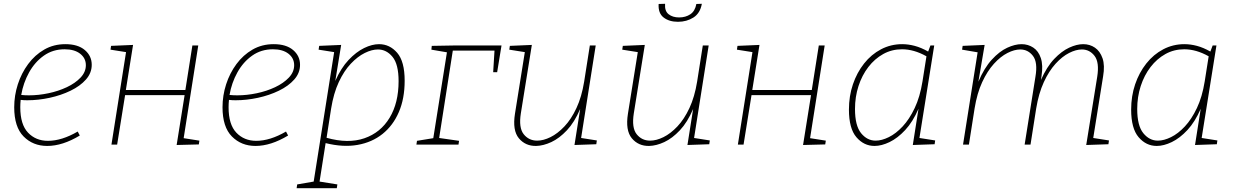

<svg xmlns="http://www.w3.org/2000/svg" viewBox="-20 -763 6513 1013"><path d="M229 7Q154 7 104.5 -43Q55 -93 55 -197Q55 -259 74 -318Q93 -377 128.5 -425Q164 -473 213.5 -501.5Q263 -530 325 -530Q391 -530 427.5 -499Q464 -468 464 -421Q464 -378 433.5 -343.5Q403 -309 352.5 -284.5Q302 -260 242 -247Q182 -234 124 -234Q114 -234 105.5 -234.5Q97 -235 89 -236Q87 -216 87 -197Q87 -106 128 -63Q169 -20 233 -20Q306 -20 390 -69L401 -48Q310 7 229 7ZM321 -503Q259 -503 211.5 -469.5Q164 -436 133.5 -381Q103 -326 92 -262Q112 -260 133 -260Q183 -260 235.5 -271Q288 -282 332.5 -303Q377 -324 405 -353.5Q433 -383 433 -419Q433 -456 403 -479.5Q373 -503 321 -503Z M568 0 645 -488 563 -501 566 -521 682 -526 644 -288H958L995 -523H1026L949 -34L1032 -21L1029 -1L912 2L954 -261H640L598 0Z M1328 7Q1253 7 1203.5 -43Q1154 -93 1154 -197Q1154 -259 1173 -318Q1192 -377 1227.5 -425Q1263 -473 1312.5 -501.5Q1362 -530 1424 -530Q1490 -530 1526.5 -499Q1563 -468 1563 -421Q1563 -378 1532.5 -343.5Q1502 -309 1451.5 -284.5Q1401 -260 1341 -247Q1281 -234 1223 -234Q1213 -234 1204.5 -234.5Q1196 -235 1188 -236Q1186 -216 1186 -197Q1186 -106 1227 -63Q1268 -20 1332 -20Q1405 -20 1489 -69L1500 -48Q1409 7 1328 7ZM1420 -503Q1358 -503 1310.5 -469.5Q1263 -436 1232.5 -381Q1202 -326 1191 -262Q1211 -260 1232 -260Q1282 -260 1334.5 -271Q1387 -282 1431.5 -303Q1476 -324 1504 -353.5Q1532 -383 1532 -419Q1532 -456 1502 -479.5Q1472 -503 1420 -503Z M1545 230 1548 210 1635 195 1743 -488 1661 -501 1664 -521 1780 -526 1749 -336Q1779 -404 1819 -446.5Q1859 -489 1901 -509.5Q1943 -530 1980 -530Q2036 -530 2075.5 -484.5Q2115 -439 2115 -337Q2115 -243 2084.5 -172Q2054 -101 1998.5 -56.5Q1943 -12 1866.5 1.5Q1790 15 1698 -8L1666 195L1760 210L1757 230ZM1727 -190 1703 -36Q1817 -4 1902.5 -33.5Q1988 -63 2035.5 -141.5Q2083 -220 2083 -335Q2083 -424 2051 -463Q2019 -502 1974 -502Q1942 -502 1904.5 -483.5Q1867 -465 1831 -427Q1795 -389 1767.5 -330Q1740 -271 1727 -190Z M2402 -20 2399 0H2177L2180 -20L2266 -34L2338 -487L2256 -501L2258 -521L2373 -523H2626L2603 -382H2582L2589 -496H2369L2297 -35Z M2809 7Q2752 8 2717.5 -33.5Q2683 -75 2697 -163L2749 -488L2667 -501L2670 -521L2786 -526L2728 -165Q2716 -89 2743 -55Q2770 -21 2814 -21Q2847 -21 2884.5 -39.5Q2922 -58 2958 -96Q2994 -134 3021.5 -193Q3049 -252 3062 -332L3092 -523H3123L3046 -35L3129 -22L3126 -2L3011 2L3041 -188Q3011 -118 2971 -75.5Q2931 -33 2889 -13.5Q2847 6 2809 7Z M3405 7Q3348 8 3313.5 -33.5Q3279 -75 3293 -163L3345 -488L3263 -501L3266 -521L3382 -526L3324 -165Q3312 -89 3339 -55Q3366 -21 3410 -21Q3443 -21 3480.5 -39.5Q3518 -58 3554 -96Q3590 -134 3617.5 -193Q3645 -252 3658 -332L3688 -523H3719L3642 -35L3725 -22L3722 -2L3607 2L3637 -188Q3607 -118 3567 -75.5Q3527 -33 3485 -13.5Q3443 6 3405 7ZM3557 -648Q3511 -648 3481.5 -670.5Q3452 -693 3455 -742L3489 -743Q3486 -705 3507.5 -688Q3529 -671 3563 -671Q3597 -671 3622 -687.5Q3647 -704 3654 -742L3683 -743Q3674 -693 3638.5 -670.5Q3603 -648 3557 -648Z M3873 0 3950 -488 3868 -501 3871 -521 3987 -526 3949 -288H4263L4300 -523H4331L4254 -34L4337 -21L4334 -1L4217 2L4259 -261H3945L3903 0Z M4594 7Q4538 7 4498.5 -39Q4459 -85 4459 -185Q4459 -256 4480 -318Q4501 -380 4539 -428Q4577 -476 4628.5 -503Q4680 -530 4740 -530Q4772 -530 4806 -521Q4840 -512 4877 -491L4889 -523H4909L4831 -35L4914 -22L4911 -2L4796 2L4826 -189Q4796 -120 4756 -77Q4716 -34 4673.5 -13.5Q4631 7 4594 7ZM4600 -21Q4632 -21 4669.5 -39.5Q4707 -58 4742.5 -96Q4778 -134 4806 -193Q4834 -252 4847 -333L4868 -466Q4834 -485 4802 -494Q4770 -503 4739 -503Q4685 -503 4640 -478Q4595 -453 4561.5 -409.5Q4528 -366 4509.5 -309Q4491 -252 4491 -188Q4491 -100 4523 -60.5Q4555 -21 4600 -21Z M5711 2 5769 -358Q5781 -434 5755 -468Q5729 -502 5688 -502Q5657 -502 5620.5 -483.5Q5584 -465 5549 -426.5Q5514 -388 5487 -329Q5460 -270 5447 -191L5417 0H5386L5443 -358Q5456 -434 5430 -468Q5404 -502 5363 -502Q5332 -502 5295.5 -483.5Q5259 -465 5224 -426.5Q5189 -388 5162 -329.5Q5135 -271 5122 -191L5092 0H5061L5138 -487L5056 -501L5059 -521L5175 -526L5142 -332Q5173 -405 5213 -448.5Q5253 -492 5294 -511Q5335 -530 5370 -530Q5404 -530 5431.5 -512Q5459 -494 5471.5 -456.5Q5484 -419 5475 -361L5472 -341Q5503 -411 5542 -452Q5581 -493 5621 -511.5Q5661 -530 5695 -530Q5730 -530 5757 -511.5Q5784 -493 5797 -455.5Q5810 -418 5800 -360L5748 -35L5831 -22L5828 -2Z M6083 7Q6027 7 5987.5 -39Q5948 -85 5948 -185Q5948 -256 5969 -318Q5990 -380 6028 -428Q6066 -476 6117.5 -503Q6169 -530 6229 -530Q6261 -530 6295 -521Q6329 -512 6366 -491L6378 -523H6398L6320 -35L6403 -22L6400 -2L6285 2L6315 -189Q6285 -120 6245 -77Q6205 -34 6162.5 -13.5Q6120 7 6083 7ZM6089 -21Q6121 -21 6158.5 -39.5Q6196 -58 6231.5 -96Q6267 -134 6295 -193Q6323 -252 6336 -333L6357 -466Q6323 -485 6291 -494Q6259 -503 6228 -503Q6174 -503 6129 -478Q6084 -453 6050.5 -409.5Q6017 -366 5998.5 -309Q5980 -252 5980 -188Q5980 -100 6012 -60.5Q6044 -21 6089 -21Z"/></svg>

Font: Bitter ExtraLight
Style: Italic
Weight: 200
Italic angle: -9°
Designer: Sol Matas, and Bitter project Authors
Foundry: Sol Matas
Version: Version 2.001